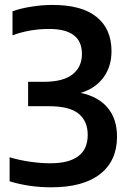

<svg xmlns="http://www.w3.org/2000/svg" viewBox="-20 -770 537 799"><path d="M193 9.5Q101.5 9.5 20 -15.5V-115.5Q60 -103.5 104.8 -97Q149.5 -90.5 189 -90.5Q345 -90.5 345 -209Q345 -265.5 307.2 -296.8Q269.5 -328 184.5 -328H97V-429.5H160Q243 -429.5 282 -460.5Q321 -491.5 321 -545.5Q321 -649.5 185 -649.5Q103 -649.5 32 -623V-723Q64.5 -735 110.2 -742.2Q156 -749.5 199 -749.5Q320 -749.5 382 -699.5Q444 -649.5 444 -557Q444 -493 410.5 -447.5Q377 -402 316 -383.5Q390 -367.5 428.5 -321Q467 -274.5 467 -201.5Q467 -101 396.8 -45.8Q326.5 9.5 193 9.5Z"/></svg>

Font: Encode Sans SmCnd SmBold
Style: Regular
Weight: 600
Width: 4
Designer: Multiple Designers
Foundry: Impallari Type
Version: Version 3.002; ttfautohint (v1.8.3) -l 8 -r 50 -G 200 -x 14 